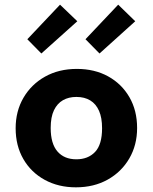

<svg xmlns="http://www.w3.org/2000/svg" viewBox="-20 -787 654 822"><path d="M305 15Q230 15 171.5 -17Q113 -49 80 -106Q47 -163 47 -238Q47 -311 80.5 -368.5Q114 -426 173 -459Q232 -492 309 -492Q385 -492 443 -460Q501 -428 534 -371Q567 -314 567 -239Q567 -166 533.5 -108.5Q500 -51 441 -18Q382 15 305 15ZM307 -105Q357 -105 387 -136.5Q417 -168 417 -238Q417 -283 404 -312.5Q391 -342 366.5 -357Q342 -372 307 -372Q274 -372 249.5 -358Q225 -344 211 -315Q197 -286 197 -239Q197 -172 226 -138.5Q255 -105 307 -105ZM97 -619 237 -767 311 -696 157 -558ZM346 -619 486 -767 559 -696 406 -558Z"/></svg>

Font: Intel One Mono Light
Style: Regular
Weight: 300
Monospace: yes
Designer: Fred Shallcrass
Foundry: Frere-Jones Type LLC
Version: Version 1.004